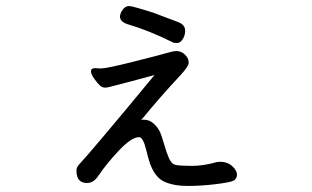

<svg xmlns="http://www.w3.org/2000/svg" viewBox="-20 -568 1040 640"><path d="M606 51.8Q559.1 51.8 528.1 37.8Q497.1 23.9 480 -22.9Q473.1 -43.9 467.8 -66.9Q457 -110.8 443.8 -110.8Q418.9 -110.8 377.9 -67.9Q336.9 -24.9 307.1 19Q292 42 270 42Q234.9 42 234.9 1Q234.9 -9.8 242.2 -18.1Q286.1 -64.9 495.1 -317.9Q480 -314 439.9 -303Q399.9 -292 375 -285.9Q350.1 -279.8 343.5 -277.8Q336.9 -275.9 330.1 -275.9Q320.8 -275.9 313 -283Q305.2 -290 294.2 -305.4Q283.2 -320.8 283.2 -330.1Q283.2 -340.8 296.9 -340.8L316.9 -339.8Q335 -339.8 424.6 -362.3Q514.2 -384.8 545.9 -394Q560.1 -397.9 566.9 -397.9Q590.8 -397.9 605 -375Q608.9 -367.2 608.9 -357.9Q608.9 -347.2 582 -317.9Q513.2 -244.1 454.1 -171.9Q450.2 -170.9 450.2 -169.9Q450.2 -168.9 460.9 -168.9Q479 -168.9 494.4 -154.1Q509.8 -139.2 516.4 -120.6Q522.9 -102.1 529.1 -80.6Q535.2 -59.1 543.5 -40Q551.8 -21 566.4 -18.1Q581.1 -15.1 620.1 -15.1Q658.2 -15.1 703.1 -27.8L713.9 -28.8Q737.8 -28.8 753.9 -14.4Q770 0 770 15.1Q769 28.8 758.1 34.4Q747.1 40 699 45.9Q650.9 51.8 606 51.8ZM570.8 -424.8Q562 -424.8 558.1 -425.8Q476.1 -466.8 403.8 -487.8Q379.9 -496.1 379.9 -513.2Q379.9 -517.1 381.3 -520.5Q382.8 -523.9 383.8 -527.8Q395 -547.9 410.2 -547.9Q420.9 -547.9 490.2 -525.9L577.1 -493.2Q597.2 -483.9 597.2 -465.8Q597.2 -450.2 589.1 -437.5Q581.1 -424.8 570.8 -424.8Z"/></svg>

Font: LXGW WenKai Screen
Style: Regular
Weight: 400
Designer: LXGW / Fontworks Inc.
Foundry: LXGW / Fontworks Inc.
Version: Version 1.510;January 18,2025